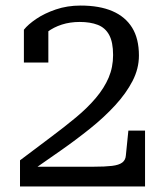

<svg xmlns="http://www.w3.org/2000/svg" viewBox="-20 -671 600 691"><path d="M317 -71H80Q77 -68 76.5 -63Q76 -58 78.5 -54Q81 -50 85 -50Q141 -89 197.5 -128.5Q254 -168 304.5 -208.5Q355 -249 394.5 -292Q434 -335 457 -379.5Q480 -424 480 -471Q480 -532 455.5 -571.5Q431 -611 384.5 -631Q338 -651 270 -651Q222 -651 181 -637Q140 -623 110.5 -603Q81 -583 66 -564V-446H154V-571Q150 -574 143 -570.5Q136 -567 129.5 -559Q123 -551 118 -540.5Q113 -530 112 -518Q128 -539 150.5 -556Q173 -573 202.5 -582.5Q232 -592 267 -592Q305 -592 332 -581.5Q359 -571 373 -545Q387 -519 387 -473Q387 -429 371 -391.5Q355 -354 325 -318.5Q295 -283 253.5 -248.5Q212 -214 161 -176Q110 -138 52 -94V0H502V-201H442L433 -112Q432 -95 420 -86Q408 -77 383 -74Q358 -71 317 -71Z"/></svg>

Font: Roboto Serif 20pt SemiCondensed
Style: Regular
Weight: 400
Width: 4
Version: Version 1.008